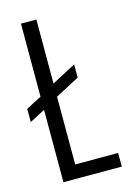

<svg xmlns="http://www.w3.org/2000/svg" viewBox="-111 -781 598 842"><g transform="rotate(-15 187.5 -360.0)"><path d="M101 -345 0 -292V-352L100 -404ZM100 -408 249 -487V-427L101 -349ZM70 0V-720H140V0ZM112 0V-62H335V0Z"/></g></svg>

Font: Instrument Sans Condensed
Style: Regular
Weight: 400
Width: 3
Designer: Rodrigo Fuenzalida
Foundry: fragTYPE
Version: Version 1.000;gftools[0.9.28]